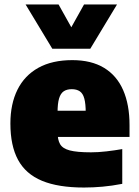

<svg xmlns="http://www.w3.org/2000/svg" viewBox="-20 -828 621 859"><path d="M356 11Q240.5 11 167.8 -19.2Q95 -49.5 60.8 -112.8Q26.5 -176 26.5 -275.5Q26.5 -363 58.2 -426.8Q90 -490.5 151.8 -524.8Q213.5 -559 303.5 -559Q388.5 -559 445.5 -524.5Q502.5 -490 531 -424.8Q559.5 -359.5 559.5 -268.5V-215.5H148.5V-332.5H394L363.5 -324Q363.5 -364 357.2 -387Q351 -410 337 -419.5Q323 -429 301 -429Q279 -429 265 -419.5Q251 -410 244.2 -387.2Q237.5 -364.5 237.5 -324.5V-237Q237.5 -203 248.8 -183.2Q260 -163.5 292.2 -155Q324.5 -146.5 387 -146.5Q420 -146.5 456.2 -150.8Q492.5 -155 527 -161V-5.5Q480.5 3.5 438.8 7.2Q397 11 356 11ZM214 -610 94.5 -808H242L313 -681H285L356 -808H503.5L384 -610Z"/></svg>

Font: Encode Sans Condensed Thin Black
Style: Regular
Weight: 900
Version: Version 3.002